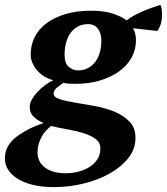

<svg xmlns="http://www.w3.org/2000/svg" viewBox="-79 -556 685 788"><path d="M282 -457Q258 -457 240 -447Q222 -437 210 -420Q198 -403 192 -380Q186 -357 186 -331Q186 -296 203.5 -281.5Q221 -267 241 -267Q265 -267 283 -277Q301 -287 313 -303.5Q325 -320 331 -342Q337 -364 337 -389Q337 -419 323 -438Q309 -457 282 -457ZM190 155Q217 155 242.5 148.5Q268 142 288 129.5Q308 117 320.5 98Q333 79 333 53Q333 29 313.5 14.5Q294 0 264 -9.5Q234 -19 198.5 -25Q163 -31 131 -39Q103 -18 89 11Q75 40 75 69Q75 109 106 132Q137 155 190 155ZM294 -512Q351 -512 387.5 -499Q424 -486 441 -472Q451 -481 468 -490.5Q485 -500 504.5 -508.5Q524 -517 543.5 -524Q563 -531 579 -536Q584 -527 585 -515.5Q586 -504 586 -497Q586 -489 585 -477.5Q584 -466 579 -452Q574 -438 566 -429L467 -440Q472 -432 475.5 -419Q479 -406 479 -390Q479 -354 462 -321.5Q445 -289 412.5 -265Q380 -241 334.5 -226.5Q289 -212 232 -212Q215 -212 204.5 -212.5Q194 -213 181 -216Q176 -212 169.5 -207.5Q163 -203 156.5 -198Q150 -193 145.5 -186.5Q141 -180 141 -172Q141 -157 166 -149Q191 -141 228 -135Q265 -129 309 -121Q353 -113 390 -98Q427 -83 452 -57.5Q477 -32 477 10Q477 56 447.5 93Q418 130 370.5 156.5Q323 183 263.5 197.5Q204 212 143 212Q93 212 55 202.5Q17 193 -8.5 176.5Q-34 160 -46.5 139Q-59 118 -59 95Q-59 43 -14 7.5Q31 -28 100 -51Q74 -62 58.5 -77.5Q43 -93 43 -117Q43 -132 52 -148Q61 -164 75 -179Q89 -194 106 -206.5Q123 -219 140 -227Q125 -230 108.5 -239Q92 -248 78.5 -261.5Q65 -275 56 -293.5Q47 -312 47 -333Q47 -372 64 -405Q81 -438 113 -461.5Q145 -485 190.5 -498.5Q236 -512 294 -512Z"/></svg>

Font: PTSerif
Style: Bold Italic
Weight: 700
Italic angle: -12°
Designer: A.Korolkova, O.Umpeleva, V.Yefimov
Foundry: ParaType Ltd
Version: Version 1.000W OFL; ttfautohint (v1.2) -l 8 -r 50 -G 200 -x 